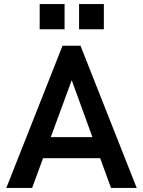

<svg xmlns="http://www.w3.org/2000/svg" viewBox="-20 -921 702 941"><path d="M11 0 286.5 -697H374.5L650 0H524L471 -145.5H191L137.5 0ZM174.5 -777.5V-901H296.5V-777.5ZM229 -249H433L331.5 -528ZM367.5 -777.5V-901H489V-777.5Z"/></svg>

Font: HK Grotesk SemiBold
Style: Regular
Weight: 600
Designer: Alfredo Marco Pradil
Foundry: Hanken Design Co.
Version: Version 3.001;FEAKit 1.0